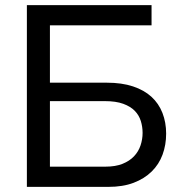

<svg xmlns="http://www.w3.org/2000/svg" viewBox="-20 -730 697 750"><path d="M85 0V-710H572V-631H175V-407H397Q456 -407 499.5 -392.5Q543 -378 571.5 -352Q600 -326 614.5 -289Q629 -252 629 -208Q629 -164 615 -126Q601 -88 572.5 -60Q544 -32 502 -16Q460 0 403 0ZM175 -79H392Q431 -79 458.5 -90Q486 -101 503.5 -119.5Q521 -138 529 -162Q537 -186 537 -211Q537 -235 530 -257.5Q523 -280 506.5 -297Q490 -314 461.5 -324.5Q433 -335 389 -335H175Z"/></svg>

Font: Rising Sun
Style: Regular
Weight: 400
Designer: Matt McInerney, Pablo Impallari, Rodrigo Fuenzalida (Raleway font), Stephen Hutchings (Greek), Cristiano Sobral (main ch
Foundry: The Rising Sun Project Authors
Version: Version 4.327; ttfautohint (v1.8.4.7-5d5b-dirty)